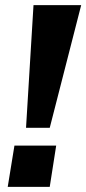

<svg xmlns="http://www.w3.org/2000/svg" viewBox="-20 -725 335 745"><path d="M81 -229 110 -705H295L173 -229ZM10 0 36 -160H198L173 0Z"/></svg>

Font: Nunito Sans 12pt ExtraLight 12pt ExtraBold
Style: Italic
Weight: 800
Italic angle: -9°
Version: Version 3.101;gftools[0.9.27]